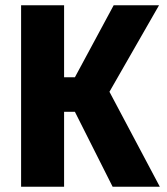

<svg xmlns="http://www.w3.org/2000/svg" viewBox="-20 -708 634 728"><path d="M60 0V-688H223V-415H264L411 -688H583L395 -360L586 0H407L264 -284H223V0Z"/></svg>

Font: Saira Semi Condensed
Style: Bold
Weight: 700
Width: 4
Designer: Hector Gatti with collaboration of the Omnibus-Type team
Foundry: Omnibus-Type
Version: Version 1.001; ttfautohint (v1.8)